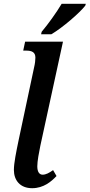

<svg xmlns="http://www.w3.org/2000/svg" viewBox="-20 -979 471 1009"><path d="M196 -799H250C311 -835 399 -912 428 -949L431 -959H304C276 -912 232 -851 199 -812ZM149 10C209 10 250 -25 277 -54L259 -85C238 -70 221 -61 204 -61C186 -61 176 -77 176 -105C176 -132 185 -179 192 -213L311 -760H112L102 -713H118C147 -713 166 -705 166 -676C166 -664 164 -644 159 -624L78 -243C65 -180 53 -122 53 -86C53 -31 86 10 149 10Z"/></svg>

Font: Noto Serif Condensed SemiBold
Style: Italic
Weight: 600
Width: 3
Italic angle: -12°
Designer: Monotype Design Team
Foundry: Monotype Imaging Inc.
Version: Version 2.014